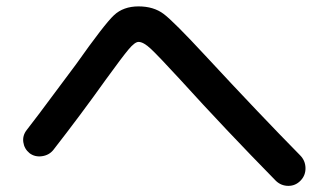

<svg xmlns="http://www.w3.org/2000/svg" viewBox="-20 -655 1040 607"><path d="M73.2 -170.9Q56.6 -184.6 53.7 -205.6Q50.8 -226.6 64.5 -244.1Q96.7 -285.2 154.8 -363.8Q212.9 -442.4 220.7 -452.1Q310.5 -579.1 340.3 -606.9Q370.1 -634.8 418 -634.8Q465.8 -634.8 497.6 -610.8Q529.3 -586.9 627.9 -480.5Q802.7 -292 928.7 -164.1Q945.3 -147.5 945.8 -124Q946.3 -100.6 930.2 -84Q914.1 -67.4 891.6 -67.4Q869.1 -67.4 852.5 -83Q692.4 -246.1 548.8 -404.3Q480.5 -478.5 457 -500.5Q433.6 -522.5 418 -522.5Q406.2 -522.5 386.2 -498.5Q366.2 -474.6 314.5 -403.3Q234.4 -291 148.4 -180.7Q134.8 -164.1 112.3 -161.1Q89.8 -158.2 73.2 -170.9Z"/></svg>

Font: Rounded Mgen+ 1m medium
Style: Regular
Weight: 500
Designer: [Source Han Sans]
Ryoko NISHIZUKA  (kana & ideographs); Paul D. Hunt (Latin, Greek & Cyrillic); Wenlong ZHANG  (bopomofo
Version: Version 1.059.20150602